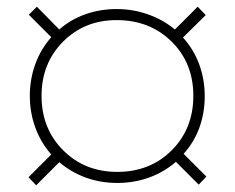

<svg xmlns="http://www.w3.org/2000/svg" viewBox="-20 -602 701 573"><path d="M88 -49 65 -73 133 -141Q102 -176 85.5 -221Q69 -266 69 -316Q69 -366 85.5 -411Q102 -456 133 -491L66 -558L90 -582L157 -514Q191 -544 235 -559.5Q279 -575 328 -575Q377 -575 422 -559Q467 -543 502 -514L570 -582L594 -557L526 -490Q558 -455 574.5 -410Q591 -365 591 -315Q591 -265 575 -221Q559 -177 528 -143L596 -75L573 -51L505 -119Q469 -88 424.5 -72Q380 -56 330 -56Q280 -56 236 -72Q192 -88 157 -118ZM328 -542Q232 -542 168 -477.5Q104 -413 104 -316Q104 -218 168.5 -153.5Q233 -89 330 -89Q428 -89 492.5 -153.5Q557 -218 557 -316Q557 -414 492 -478Q427 -542 328 -542Z"/></svg>

Font: Blinker ExtraLight
Style: Regular
Weight: 200
Designer: Juergen Huber
Foundry: supertype
Version: Version 1.017;hotconv 1.0.117;makeotfexe 2.5.65602